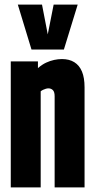

<svg xmlns="http://www.w3.org/2000/svg" viewBox="-20 -809 410 829"><path d="M26.5 0V-544H143.8V-514.9Q161.5 -530.3 179.1 -538.5Q196.6 -546.6 213.9 -550.3Q231.2 -554 247.7 -554Q278.9 -554 300.8 -540.5Q322.7 -526.9 333.9 -500.1Q345.1 -473.3 345.1 -432V0H215.9V-393.5Q215.9 -412.3 208.3 -419.9Q200.6 -427.5 188.9 -427.5Q183.8 -427.5 177.8 -425.7Q171.8 -424 166.2 -421.3Q160.5 -418.6 155.7 -414.8V0ZM315.4 -789 255.8 -595H116L57 -789H161.4L186.2 -660.6L211.6 -789Z"/></svg>

Font: Georama ExtraCondensed Thin
Style: Regular
Weight: 100
Width: 2
Designer: Jean-Baptiste Levee
Foundry: Production Type
Version: Version 1.001